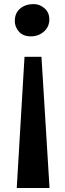

<svg xmlns="http://www.w3.org/2000/svg" viewBox="-20 -768 316 940"><path d="M62 152.5 100 -490H183L222.5 152.5ZM145 -748Q174.5 -748 198 -727.5Q221.5 -707 221.5 -673Q221.5 -636.5 194.8 -613.2Q168 -590 131.5 -590Q93 -590 72.8 -613Q52.5 -636 52.5 -665Q52.5 -704.5 78.8 -726.2Q105 -748 145 -748Z"/></svg>

Font: Merriweather 24pt SemiCondensed
Style: Bold
Weight: 700
Width: 4
Designer: Eben Sorkin
Foundry: Eben Sorkin
Version: Version 2.100